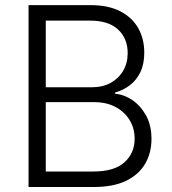

<svg xmlns="http://www.w3.org/2000/svg" viewBox="-20 -748 687 768"><path d="M94.2 0V-727.5H341.8Q413.1 -727.5 460.9 -702.9Q508.8 -678.2 533 -635.3Q557.1 -592.3 557.1 -537.6Q557.1 -492.2 541.7 -460Q526.4 -427.7 500 -407.5Q473.6 -387.2 440.4 -377.9V-373Q476.1 -370.1 509.3 -347.7Q542.5 -325.2 564.2 -286.1Q585.9 -247.1 585.9 -192.4Q585.9 -136.7 560.8 -93.3Q535.6 -49.8 484.6 -24.9Q433.6 0 355 0ZM163.1 -62H353.5Q437.5 -62 478 -98.9Q518.6 -135.7 518.6 -192.9Q518.6 -234.4 498.5 -267.6Q478.5 -300.8 442.1 -320.1Q405.8 -339.4 356.9 -339.4H163.1ZM163.1 -398.9H347.2Q390.6 -398.9 422.9 -416.7Q455.1 -434.6 472.9 -465.3Q490.7 -496.1 490.7 -535.6Q490.7 -593.8 452.6 -629.6Q414.6 -665.5 340.8 -665.5H163.1Z"/></svg>

Font: Inter 16pt Light
Style: Regular
Weight: 300
Version: Version 4.001;git-66647c0bb